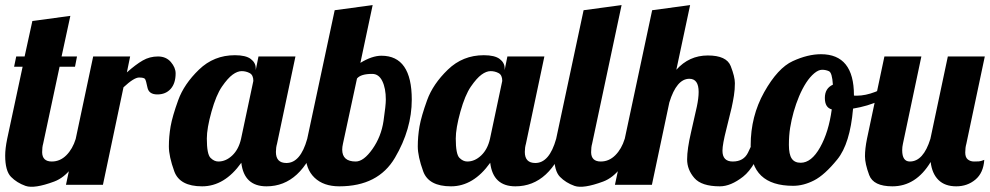

<svg xmlns="http://www.w3.org/2000/svg" viewBox="-28 -720 3856 748"><path d="M136.2 -127Q136.7 -90.8 173.8 -90.8Q206.1 -90.8 230.5 -115.2Q254.9 -139.6 267.1 -179.2H309.1Q260.7 -41.5 183.1 -12.7Q105.5 16.1 71.5 4.2Q37.6 -7.8 14.9 -31Q-7.8 -54.2 -7.8 -113.8Q-7.8 -141.1 0 -179.2L60.1 -460H26.9L35.2 -500H67.9L98.1 -638.2L246.1 -658.2L211.9 -500H272L264.2 -460H204.1L140.1 -160.2Q136.2 -147 136.2 -127Z M656.2 -434.1Q656.2 -395.5 637 -373.8Q617.7 -352.1 585 -352.1Q551.8 -352.1 546.4 -379.2Q541 -406.2 537.1 -412.1Q533.2 -418 513.7 -418Q494.1 -418 453.1 -379.9L373 0H229L335 -500H479L466.3 -438Q501 -468.8 528.1 -484.4Q555.2 -500 587.4 -500Q619.1 -500 637.7 -478.3Q656.2 -456.5 656.2 -434.1Z M777.8 -180.2Q777.8 -119.6 792 -105.2Q806.2 -90.8 822.8 -90.8Q852.1 -90.8 877 -114.5Q901.9 -138.2 911.1 -179.2L959 -404.8Q959 -427.7 944.6 -435.3Q930.2 -442.9 913.6 -442.9Q897 -442.9 878.2 -429.2Q859.4 -415.5 836.7 -382.6Q814 -349.6 795.9 -284.9Q777.8 -220.2 777.8 -180.2ZM887.2 -504.9Q929.7 -504.9 949 -490.2Q968.3 -475.6 968.3 -454.1V-446.8L979 -500H1123L1051.3 -160.2Q1046.9 -145 1046.9 -127.9Q1046.9 -85 1087.9 -85Q1142.6 -85 1168.9 -179.2H1210.9Q1146.5 5.9 1010.3 5.9Q922.9 5.9 912.1 -85.9Q846.7 5.9 759.3 5.9Q672.4 5.9 651.1 -52.2Q629.9 -110.4 629.9 -149.4Q629.9 -188.5 636.7 -227.8Q643.6 -267.1 666.3 -329.8Q689 -392.6 747.1 -448.7Q805.2 -504.9 887.2 -504.9Z M1305.2 -137.2Q1305.2 -90.8 1357.9 -90.8Q1388.7 -90.8 1422.9 -139.2Q1457 -187.5 1466.1 -248.5Q1475.1 -309.6 1475.1 -332Q1475.1 -376 1461.4 -404.1Q1447.8 -432.1 1421.9 -432.1Q1377.4 -432.1 1362.8 -414.1L1308.1 -160.2Q1305.2 -147.5 1305.2 -137.2ZM1458 -502.9Q1576.2 -502.9 1576.2 -332Q1576.2 -216.8 1510.7 -105.5Q1445.3 5.9 1293.9 5.9Q1232.4 5.9 1197.3 -27.8Q1162.1 -61.5 1162.1 -122.1Q1162.1 -154.3 1168.9 -179.2L1275.9 -680.2L1423.8 -700.2L1376 -475.1Q1421.4 -502.9 1458 -502.9Z M1747.6 -180.2Q1747.6 -119.6 1761.7 -105.2Q1775.9 -90.8 1792.5 -90.8Q1821.8 -90.8 1846.7 -114.5Q1871.6 -138.2 1880.9 -179.2L1928.7 -404.8Q1928.7 -427.7 1914.3 -435.3Q1899.9 -442.9 1883.3 -442.9Q1866.7 -442.9 1847.9 -429.2Q1829.1 -415.5 1806.4 -382.6Q1783.7 -349.6 1765.6 -284.9Q1747.6 -220.2 1747.6 -180.2ZM1856.9 -504.9Q1899.4 -504.9 1918.7 -490.2Q1938 -475.6 1938 -454.1V-446.8L1948.7 -500H2092.8L2021 -160.2Q2016.6 -145 2016.6 -127.9Q2016.6 -85 2057.6 -85Q2112.3 -85 2138.7 -179.2H2180.7Q2116.2 5.9 1980 5.9Q1892.6 5.9 1881.8 -85.9Q1816.4 5.9 1729 5.9Q1642.1 5.9 1620.8 -52.2Q1599.6 -110.4 1599.6 -149.4Q1599.6 -188.5 1606.4 -227.8Q1613.3 -267.1 1636 -329.8Q1658.7 -392.6 1716.8 -448.7Q1774.9 -504.9 1856.9 -504.9Z M2274.9 -127Q2275.4 -90.8 2312.5 -90.8Q2344.7 -90.8 2369.1 -115.2Q2393.6 -139.6 2405.8 -179.2H2447.8Q2399.4 -41.5 2321.8 -12.7Q2244.1 16.1 2210.2 4.2Q2176.3 -7.8 2153.6 -31Q2130.9 -54.2 2130.9 -113.8Q2130.9 -141.1 2138.7 -179.2L2245.6 -680.2L2393.6 -700.2L2278.8 -160.2Q2274.9 -147 2274.9 -127Z M2786.6 -132.8Q2786.6 -90.8 2826.7 -90.8Q2869.1 -90.8 2886 -125.2Q2902.8 -159.7 2910.6 -179.2H2952.6Q2915 -69.3 2866.9 -31.7Q2818.8 5.9 2776.4 5.9Q2705.1 5.9 2677 -26.6Q2648.9 -59.1 2648.9 -99.1Q2648.9 -139.2 2664.3 -205.3Q2679.7 -271.5 2686.8 -304.7Q2693.8 -337.9 2693.8 -361.8Q2693.8 -413.1 2657.7 -413.1Q2607.9 -413.1 2579.6 -320.8L2511.7 0H2367.7L2512.7 -680.2L2660.6 -700.2L2606.9 -448.2Q2656.7 -503.9 2729.5 -503.9Q2802.7 -503.9 2818.8 -462.4Q2835 -420.9 2835 -396Q2835 -371.1 2831.3 -347.9Q2827.6 -324.7 2822.3 -300.5Q2816.9 -276.4 2801.8 -217Q2786.6 -157.7 2786.6 -132.8Z M3216.8 -390.1Q3213.9 -437 3201.4 -442.6Q3189 -448.2 3174.8 -448.2Q3160.6 -448.2 3144 -434.3Q3127.4 -420.4 3112.5 -397.5Q3097.7 -374.5 3085.2 -345Q3072.8 -315.4 3064 -284.2Q3055.2 -252.9 3050.3 -222.4Q3045.4 -191.9 3045.4 -155.3Q3045.4 -118.7 3056.4 -102.3Q3067.4 -85.9 3091.3 -85.9Q3133.3 -85.9 3167 -146Q3200.7 -206.1 3212.4 -293.9Q3185.5 -300.8 3185.5 -338.4Q3185.5 -376 3216.8 -390.1ZM3062 3.9Q2896 3.9 2896.5 -153.8Q2896.5 -267.1 2949.2 -361.1Q3002 -455.1 3060.5 -481.9Q3119.1 -508.8 3170.4 -508.8Q3298.8 -508.8 3298.8 -349.1V-348.1Q3301.3 -347.2 3301.8 -347.2H3309.6Q3377.9 -347.2 3463.9 -407.2L3472.7 -379.9Q3412.1 -316.4 3295.4 -296.9Q3283.7 -160.2 3234.1 -99.1Q3184.6 -38.1 3143.3 -17.1Q3102.1 3.9 3062 3.9Z M3486.8 -134.8Q3486.8 -90.8 3516.6 -90.8Q3569.3 -90.8 3596.7 -179.2L3664.6 -500H3808.6L3736.8 -160.2Q3732.4 -145 3732.4 -126Q3732.4 -106.9 3742.4 -98.9Q3752.4 -90.8 3766.6 -90.8Q3780.8 -90.8 3785.4 -91.3Q3790 -91.8 3793.7 -92.8Q3797.4 -93.8 3800.3 -95Q3803.2 -96.2 3806.6 -97.2Q3803.2 -46.4 3772 -20.3Q3740.7 5.9 3697.3 5.9Q3653.3 5.9 3628.2 -18.8Q3603 -43.5 3597.7 -88.9Q3540.5 5.9 3448.7 5.9Q3374.5 5.9 3358.2 -38.1Q3341.8 -82 3341.8 -111.3Q3341.8 -140.6 3349.6 -179.2L3417.5 -500H3561.5L3489.7 -160.2Q3486.8 -147.5 3486.8 -134.8Z"/></svg>

Font: Lobster-Regular
Style: Regular
Weight: 400
Designer: Pablo Impallari
Foundry: Pablo Impallari
Version: Version 1.007; ttfautohint (v1.1) -l 8 -r 50 -G 50 -x 14 -D 